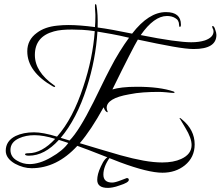

<svg xmlns="http://www.w3.org/2000/svg" viewBox="-20 -707 1075 936"><path d="M772 135Q702 135 565 84Q513 64 461.5 43.5Q410 23 357 4Q257 113 134 113Q94 113 53 91Q8 65 8 28Q8 -20 56 -44Q94 -62 146 -62Q189 -62 258 -41Q297 -85 329 -146Q361 -207 386 -284Q432 -421 442 -555Q410 -560 382 -561.5Q354 -563 331 -563Q304 -563 282.5 -561Q261 -559 243 -554Q150 -529 150 -439Q150 -357 244 -291Q249 -289 249 -286Q249 -283 245 -283Q243 -283 239 -285Q113 -357 113 -457Q113 -513 160 -547Q198 -576 259 -582Q285 -585 313 -585Q341 -585 373 -582.5Q405 -580 443 -575Q444 -588 444.5 -600.5Q445 -613 445 -625Q445 -630 445 -636.5Q445 -643 444 -653Q443 -662 443 -669Q443 -676 443 -680Q443 -687 447 -687Q448 -687 450 -682Q458 -638 456 -573Q487 -569 529 -561.5Q571 -554 624 -543Q705 -648 789 -648Q862 -648 862 -587Q862 -576 857 -576Q853 -576 853 -585Q853 -609 834 -619Q818 -629 794 -629Q731 -629 666 -536Q756 -518 817 -509.5Q878 -501 912 -501Q951 -501 979 -510Q1021 -525 1021 -554Q1021 -563 1017 -568Q1014 -576 1014 -577Q1014 -580 1017 -580Q1024 -580 1029 -563Q1035 -547 1035 -537Q1035 -468 924 -468Q890 -468 822 -480Q754 -492 652 -514Q640 -494 609 -433.5Q578 -373 528 -271Q547 -277 577 -280.5Q607 -284 648 -284Q759 -284 826 -261Q831 -259 831 -257Q831 -254 827 -254Q817 -254 791 -257Q779 -258 770 -258.5Q761 -259 754 -259Q715 -259 679 -256.5Q643 -254 609 -247Q500 -228 500 -181Q500 -174 505 -162V-160Q494 -160 485 -184Q424 -73 369 -9Q419 6 469 21Q519 36 568 50Q629 67 679.5 76Q730 85 771 85Q826 85 863 68Q914 45 914 0Q914 -34 884 -83Q870 -107 862.5 -119Q855 -131 855 -131Q855 -132 856 -132Q860 -132 867 -125Q929 -74 929 -3Q929 60 881 99Q836 135 772 135ZM319 -22Q365 -68 436 -210Q456 -250 475.5 -290.5Q495 -331 516 -371Q539 -416 563 -454.5Q587 -493 609 -523Q563 -534 524.5 -541Q486 -548 455 -553Q451 -486 438 -417.5Q425 -349 403 -280Q354 -127 276 -35ZM124 93Q147 93 173.5 85Q200 77 229 60Q286 28 313 -10Q306 -12 295 -16Q284 -20 267 -25Q197 52 121 52Q102 52 102 45Q102 40 119 40Q184 40 249 -30Q192 -48 148 -48Q106 -48 73 -33Q31 -14 31 24Q31 58 63 76Q91 93 124 93ZM506 209Q454 209 454 170Q454 157 458 141Q462 125 472 104Q492 59 513 57L516 60Q484 105 484 144Q484 183 527 183Q541 183 569 172Q597 161 598 161Q608 161 608 170Q608 183 563 197Q544 204 529.5 206.5Q515 209 506 209Z"/></svg>

Font: Ruthie
Style: Regular
Weight: 400
Designer: Robert E. Leuschke
Foundry: Robert E. Leuschke
Version: Version 1.012